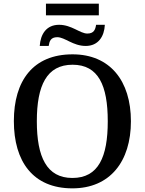

<svg xmlns="http://www.w3.org/2000/svg" viewBox="-20 -1023 794 1053"><path d="M232 -939H522V-1003H232ZM198 -771H247C251 -797 258 -819 294 -819C336 -819 380 -771 450 -771C519 -771 552 -823 555 -887H507C503 -861 495 -839 459 -839C419 -839 373 -887 304 -887C234 -887 202 -835 198 -771ZM377 10C583 10 698 -137 698 -358C698 -580 583 -725 378 -725C161 -725 56 -580 56 -359C56 -137 161 10 377 10ZM377 -47C236 -47 182 -162 182 -358C182 -554 236 -668 378 -668C520 -668 571 -554 571 -358C571 -162 520 -47 377 -47Z"/></svg>

Font: Noto Serif Medium
Style: Regular
Weight: 500
Designer: Monotype Design Team
Foundry: Monotype Imaging Inc.
Version: Version 2.013